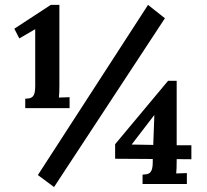

<svg xmlns="http://www.w3.org/2000/svg" viewBox="-20 -736 832 772"><path d="M643.1 -662.6 197.3 16.1 132.3 -32.2 575.2 -716.3ZM57.6 -581.5 37.6 -620.6 184.1 -716.3H218.8V-395Q218.8 -379.4 218.3 -365.2Q217.8 -351.1 216.8 -343.8L259.8 -345.2V-301.3H81.5V-338.9Q90.8 -339.4 98.4 -340.8Q106 -342.3 111.1 -347.2Q116.2 -352.1 118.9 -361.8Q121.6 -371.6 121.6 -388.7V-618.7ZM690.4 -96.2V-89.8Q690.4 -74.2 689.9 -60.1Q689.5 -45.9 688.5 -38.6L731.4 -40V3.9H553.2V-33.7Q562.5 -34.2 570.3 -35.6Q578.1 -37.1 583.3 -42Q588.4 -46.9 591.3 -56.6Q594.2 -66.4 594.2 -83.5V-96.7L442.9 -97.7V-156.2L655.8 -411.1H690.4V-151.9H749.5V-95.7ZM509.3 -154.8 596.2 -153.3 600.6 -272.5H599.6Z"/></svg>

Font: Parastoo FD
Style: Bold-FD
Weight: 700
Foundry: Saber Rastikerdar (saber.rastikerdar@gmail.com)
Version: Version 2.0.1